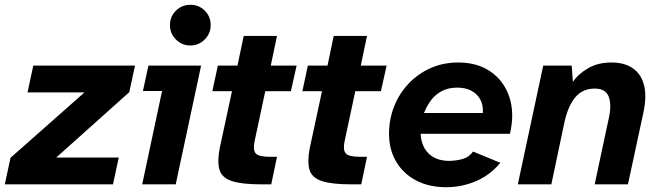

<svg xmlns="http://www.w3.org/2000/svg" viewBox="-41 -770 2751 802"><path d="M-21 0 3 -111 312 -384H74L98 -496H523L499 -385L194 -112H455L431 0Z M553 0 636 -390H556L579 -496H799L693 0ZM754 -580Q719 -580 694 -605Q669 -630 669 -665Q669 -701 694 -725.5Q719 -750 754 -750Q790 -750 814.5 -725.5Q839 -701 839 -665Q839 -630 814 -605Q789 -580 754 -580Z M1048 0Q968 0 926.5 -14Q885 -28 875.5 -62Q866 -96 877 -152L928 -389H846L869 -496H951L977 -620H1116L1090 -496H1198L1174 -389H1067L1022 -178Q1015 -143 1027.5 -129Q1040 -115 1086 -115H1116L1092 0Z M1424 0Q1344 0 1302.5 -14Q1261 -28 1251.5 -62Q1242 -96 1253 -152L1304 -389H1222L1245 -496H1327L1353 -620H1492L1466 -496H1574L1550 -389H1443L1398 -178Q1391 -143 1403.5 -129Q1416 -115 1462 -115H1492L1468 0Z M1823 12Q1751 12 1697.5 -16Q1644 -44 1614 -94.5Q1584 -145 1584 -211Q1584 -272 1605.5 -326Q1627 -380 1666 -421Q1705 -462 1757.5 -485.5Q1810 -509 1874 -509Q1954 -509 2009.5 -470Q2065 -431 2087 -363.5Q2109 -296 2089 -211H1716Q1718 -175 1733 -149.5Q1748 -124 1774 -111Q1800 -98 1835 -98Q1862 -98 1890 -105.5Q1918 -113 1935 -137L2049 -90Q2006 -38 1946.5 -13Q1887 12 1823 12ZM1730 -298H1976Q1978 -333 1964 -356.5Q1950 -380 1926 -392Q1902 -404 1869 -404Q1831 -404 1803.5 -389Q1776 -374 1758.5 -350Q1741 -326 1730 -298Z M2122 0 2228 -496H2347L2352 -428Q2374 -461 2415.5 -485Q2457 -509 2513 -509Q2567 -509 2602 -485Q2637 -461 2649 -415Q2661 -369 2647 -302L2582 0H2443L2503 -281Q2514 -333 2501.5 -366.5Q2489 -400 2443 -400Q2392 -400 2361.5 -363Q2331 -326 2316 -256L2262 0Z"/></svg>

Font: Atkinson Hyperlegible Next
Style: Bold Italic
Weight: 700
Italic angle: -12°
Designer: Elliott Scott, Megan Eiswerth, Linus Boman, Theodore Petrosky, Letters from Sweden
Foundry: Applied Design Works, Letters from Sweden
Version: Version 2.001